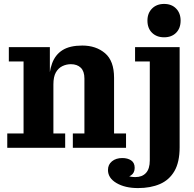

<svg xmlns="http://www.w3.org/2000/svg" viewBox="-20 -753 990 978"><path d="M351 0V-73H410V-353Q410 -390 391.5 -408Q373 -426 341 -426Q318 -426 297.5 -416Q277 -406 264.5 -384Q252 -362 252 -323H229Q229 -386 245.5 -430.5Q262 -475 299 -498Q336 -521 399 -521Q469 -521 515 -482Q561 -443 561 -357V-73H622V0ZM17 0V-73H100V-440H25V-513H234V-355L252 -358V-73H312V0ZM743 64V-440H668V-513H895V-3ZM603 52Q630 52 648 64Q666 76 666 102Q666 128 647 140.5Q628 153 599 153L610 127Q617 137 632 143Q647 149 670 149L683 205Q617 205 573.5 179.5Q530 154 530 113Q530 85 550.5 68.5Q571 52 603 52ZM670 149Q704 149 723.5 128Q743 107 743 64L895 -3Q895 73 868.5 118.5Q842 164 794.5 184.5Q747 205 683 205ZM816 -563Q778 -563 754.5 -586Q731 -609 731 -648Q731 -686 754.5 -709.5Q778 -733 816 -733Q854 -733 877 -709.5Q900 -686 900 -648Q900 -609 877 -586Q854 -563 816 -563Z"/></svg>

Font: Montagu Slab 144pt SemiBold
Style: Regular
Weight: 600
Version: Version 1.000